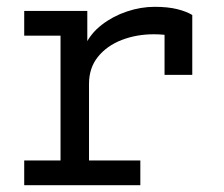

<svg xmlns="http://www.w3.org/2000/svg" viewBox="-20 -543 656 563"><path d="M51 0V-72.5H157.5V-438.5H51V-511H236V-396.5L230 -410.8Q245.9 -445.2 278.6 -470.4Q311.2 -495.6 352.1 -509.3Q393 -523 433.5 -523Q472.4 -523 500 -516.1Q527.6 -509.1 543.8 -499V-323.5H462.5V-474.8L487.5 -436Q474.8 -439.6 460.7 -441.1Q446.6 -442.5 431 -442.5Q380.4 -442.5 337 -425.8Q293.6 -409 267.3 -376.5Q241 -344 241 -296.8V-72.5H391.5V0Z"/></svg>

Font: Overpass Mono Light
Style: Regular
Weight: 300
Monospace: yes
Designer: Delve Withrington, Dave Bailey
Foundry: Delve Fonts LLC
Version: Version 4.000